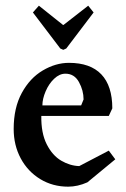

<svg xmlns="http://www.w3.org/2000/svg" viewBox="-20 -665 455 692"><path d="M29.3 -200.2Q29.3 -276.4 58.6 -330.1Q87.9 -383.8 134.3 -411.1Q180.7 -438.5 228.5 -438.5Q305.7 -438.5 345.2 -397Q384.8 -355.5 384.8 -274.4L372.1 -247.1H128.9Q127.9 -185.5 148.4 -145Q168.9 -104.5 200.7 -85.9Q232.4 -67.4 265.6 -66.4L372.1 -122.1L395.5 -90.8L294.9 -7.8Q259.8 7.8 225.6 7.8Q169.9 7.8 125 -19.5Q80.1 -46.9 54.7 -94.2Q29.3 -141.6 29.3 -200.2ZM272.5 -285.2 281.2 -306.6Q281.2 -338.9 264.6 -369.1Q248 -399.4 215.8 -399.4Q194.3 -399.4 175.3 -381.3Q156.2 -363.3 144.5 -335.9Q132.8 -308.6 132.8 -285.2ZM197.3 -490.2 98.6 -620.1 120.1 -644.5 207 -575.2H209L297.9 -644.5L317.4 -620.1L218.8 -490.2L208 -485.4Z"/></svg>

Font: Comprehension Dark
Style: Regular
Weight: 700
Designer: Alfredo Marco Pradil
Foundry: Alfredo Marco Pradil
Version: 1.0